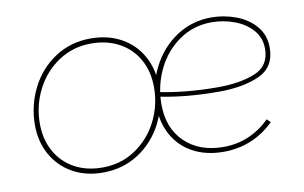

<svg xmlns="http://www.w3.org/2000/svg" viewBox="-61 -638 1202 758"><g transform="rotate(-10 540.0 -259.0)"><path d="M64 -226Q64 -304 98.5 -373Q133 -442 196 -483.5Q259 -525 339 -525Q409 -525 462 -495.5Q515 -466 544 -413.5Q573 -361 573 -294Q573 -214 538 -145.5Q503 -77 440 -36Q377 5 297 5Q228 5 175.5 -24.5Q123 -54 93.5 -106.5Q64 -159 64 -226ZM553 -292Q553 -354 526.5 -402.5Q500 -451 451 -478Q402 -505 338 -505Q265 -505 207 -466.5Q149 -428 116.5 -364.5Q84 -301 84 -228Q84 -166 110.5 -117.5Q137 -69 185.5 -42Q234 -15 298 -15Q372 -15 430 -53.5Q488 -92 520.5 -155.5Q553 -219 553 -292ZM549 -220Q549 -302 584.5 -371.5Q620 -441 682.5 -482.5Q745 -524 823 -524Q874 -524 922 -506Q970 -488 1000 -452.5Q1030 -417 1030 -367Q1030 -289 965.5 -259.5Q901 -230 802 -230Q671 -230 565 -252L567 -270Q675 -248 802 -248Q891 -248 951 -272.5Q1011 -297 1011 -366Q1011 -410 983 -441.5Q955 -473 911 -489Q867 -505 821 -505Q748 -505 690.5 -465Q633 -425 601.5 -359.5Q570 -294 570 -220Q570 -124 628.5 -68Q687 -12 783 -12Q837 -12 884 -32Q931 -52 969 -90L983 -76Q941 -35 890 -14Q839 7 780 7Q711 7 659 -20.5Q607 -48 578 -99.5Q549 -151 549 -220Z"/></g></svg>

Font: Fixel Italic Variable 20240409 Display Thin
Style: Italic
Weight: 100
Italic angle: -10°
Designer: AlfaBravo + MacPaw
Foundry: Kyrylo Tkachov, Marchela Mozhyna, Serhii Makarenko, Maria Weinstein, Zakhar Kryvoshyya
Version: Version 1.211;Glyphs 3.2 (3225)